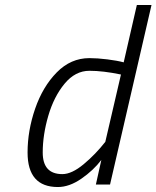

<svg xmlns="http://www.w3.org/2000/svg" viewBox="-20 -743 630 773"><path d="M91 -129Q91 -217 121.5 -305.5Q152 -394 208.5 -451.5Q265 -509 340 -509Q372 -509 412 -504Q452 -499 478 -492L531 -723H590L423 0H366L388 -99Q356 -57 307.5 -23.5Q259 10 213 10Q91 10 91 -129ZM404 -172 467 -443Q395 -458 340 -458Q283 -458 240 -406Q197 -354 174.5 -277Q152 -200 152 -129Q152 -42 231 -42Q269 -42 317 -82Q365 -122 404 -172Z"/></svg>

Font: Cairo Light
Style: Italic
Weight: 300
Italic angle: -13°
Designer: Mohamed Gaber, Accademia di Belle Arti di Urbino and others
Foundry: Kief Type Foundry, Accademia di Belle Arti di Urbino and others
Version: Version 3.011